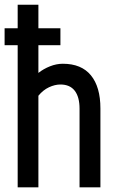

<svg xmlns="http://www.w3.org/2000/svg" viewBox="-24 -798 499 818"><path d="M51.3 0V-777.8H139.6V-487.3Q161.1 -504.4 188.7 -515.4Q216.3 -526.4 243.7 -526.4Q322.8 -526.4 363.3 -477.1Q403.8 -427.7 403.8 -335.9V0H314.9V-335Q314.9 -384.8 294.4 -411.4Q273.9 -438 233.4 -438Q210 -438 184.8 -426.3Q159.7 -414.6 139.6 -390.1V0ZM-4.4 -605.5V-677.7H233.4V-605.5Z"/></svg>

Font: Voltaire
Style: Regular
Weight: 400
Designer: Yvonne Schüttler, Eben Sorkin, Emma Marichal
Foundry: Sorkin Type Co.
Version: Version 1.010; ttfautohint (v1.8.4.7-5d5b)